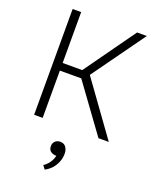

<svg xmlns="http://www.w3.org/2000/svg" viewBox="-180 -806 967 1206"><g transform="rotate(20 304.0 -203.0)"><path d="M91 0V-707H148V-367H279L522 -707H587L334 -355L590 0H521L291 -316H148V0ZM271 301 253 277Q266 269 277.5 256.5Q289 244 298 228Q307 212 310 194Q293 196 275 185.5Q257 175 257 149Q257 128 270.5 115.5Q284 103 304 103Q330 103 342.5 121.5Q355 140 355 164Q355 194 344 221Q333 248 314 268.5Q295 289 271 301Z"/></g></svg>

Font: Onest ExtraLight
Style: Regular
Weight: 250
Designer: Dmitri Voloshin, Andrey Kudryavtsev
Foundry: Dmitri Voloshin, Andrey Kudryavtsev
Version: Version 1.000;gftools[0.9.33]